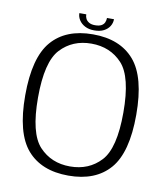

<svg xmlns="http://www.w3.org/2000/svg" viewBox="-86 -841 796 917"><g transform="rotate(10 312.5 -382.0)"><path d="M307 4.5Q438.5 4.5 507.5 -75Q576.5 -154.5 576.5 -337.5Q576.5 -520.5 507.5 -600.5Q438.5 -680.5 307 -680.5Q175.5 -680.5 106.8 -600.8Q38 -521 38 -337.5Q38 -154.5 107 -75Q176 4.5 307 4.5ZM307 -40Q216 -40 158 -102Q100 -164 100 -337.5Q100 -511.5 158 -573.5Q216 -635.5 307 -635.5Q398.5 -635.5 456.2 -573.5Q514 -511.5 514 -337.5Q514 -164 456.2 -102Q398.5 -40 307 -40ZM308 -700Q336.5 -700 355 -709.8Q373.5 -719.5 383 -735.2Q392.5 -751 392.5 -769H358.5Q358.5 -757.5 354 -747.2Q349.5 -737 338.5 -731Q327.5 -725 308 -725Q290.5 -725 279.5 -731.2Q268.5 -737.5 263.2 -747.2Q258 -757 258 -769H224.5Q224.5 -751 234.8 -735.2Q245 -719.5 263.5 -709.8Q282 -700 308 -700Z"/></g></svg>

Font: Anybody Thin Light
Style: Regular
Weight: 300
Version: Version 1.113;gftools[0.9.25]